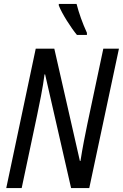

<svg xmlns="http://www.w3.org/2000/svg" viewBox="-20 -963 629 983"><path d="M374 -784H425V-795C402 -845 384 -896 372 -943H281V-935C297 -893 344 -820 374 -784ZM12 0H91L170 -373C180 -421 200 -516 208 -582H211L344 0H437L589 -714H509L427 -327C417 -279 402 -204 392 -139H389L258 -714H163Z"/></svg>

Font: Noto Sans Condensed
Style: Italic
Weight: 400
Width: 3
Italic angle: -12°
Designer: Monotype Design Team
Foundry: Monotype Imaging Inc.
Version: Version 2.013